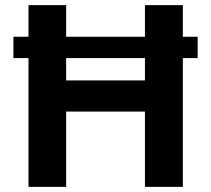

<svg xmlns="http://www.w3.org/2000/svg" viewBox="-20 -727 820 747"><path d="M749 -501H691.4V0H543.9V-293H237.3V0H90.8V-501H32.2V-584H90.8V-707H237.3V-584H543.9V-707H691.4V-584H749ZM543.9 -414.1V-501H237.3V-414.1Z"/></svg>

Font: Pretendard JP
Style: Bold
Weight: 700
Designer: Base glyphs from Inter by Rasmus Andersson; Hangeul glyphs from Noto Sans CJK(Source Han Sans) by Jang Soo-young and Kan
Foundry: Kil Hyung-jin
Version: Version 1.309